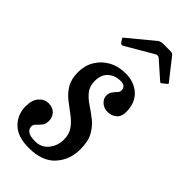

<svg xmlns="http://www.w3.org/2000/svg" viewBox="-254 -797 861 861"><g transform="rotate(45 177.0 -366.0)"><path d="M213 -125.5Q213 -161 196 -184.2Q179 -207.5 153.8 -226Q128.5 -244.5 103 -264.5Q77.5 -284.5 60.5 -312.8Q43.5 -341 43.5 -385Q43.5 -427 63.5 -460.2Q83.5 -493.5 118.5 -512.8Q153.5 -532 199 -532Q254 -532 288.5 -500Q323 -468 323 -411Q323 -381 305.2 -366.5Q287.5 -352 263.5 -352Q239.5 -352 223.5 -366.8Q207.5 -381.5 207.5 -400Q207.5 -417 215.5 -427.5Q223.5 -438 231.5 -446.2Q239.5 -454.5 239.5 -464.5Q239.5 -476.5 232.2 -484.2Q225 -492 206 -492Q171.5 -492 148 -470.8Q124.5 -449.5 124.5 -411Q124.5 -376.5 141.8 -355Q159 -333.5 184.8 -316.5Q210.5 -299.5 236 -279.5Q261.5 -259.5 278.8 -228.5Q296 -197.5 296 -147Q296 -80.5 254.2 -34.2Q212.5 12 127 12Q56.5 12 21 -23.2Q-14.5 -58.5 -14.5 -111Q-14.5 -151 4.5 -172Q23.5 -193 49.5 -193Q76 -193 91.2 -177Q106.5 -161 106.5 -137Q106.5 -118 96.8 -106Q87 -94 77.2 -84.8Q67.5 -75.5 67.5 -65.5Q67.5 -48.5 81 -38.8Q94.5 -29 127.5 -29Q166.5 -29 189.8 -58.2Q213 -87.5 213 -125.5ZM87 -615 79.5 -627Q75 -632.5 75.8 -634.5Q76.5 -636.5 83 -642L197 -736Q207.5 -744.5 225 -744.5H267.5Q277.5 -744.5 281.5 -742.5Q285.5 -740.5 289 -736L364.5 -640Q367.5 -636.5 367.5 -635Q367.5 -633.5 362.5 -629.5L348 -617.5Q341.5 -612 339.5 -612.2Q337.5 -612.5 332 -617L255 -685Q244 -694.5 230 -685.5L104.5 -612Q94.5 -605.5 87 -615Z"/></g></svg>

Font: Besley* Condensed
Style: Italic
Weight: 400
Width: 3
Italic angle: -13°
Designer: Owen Earl
Foundry: indestructible type*
Version: Version 3.000; ttfautohint (v1.8.3)